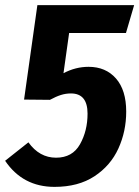

<svg xmlns="http://www.w3.org/2000/svg" viewBox="-35 -713 544 750"><path d="M-15 -85 76 -157Q119 -97 184 -97Q248 -97 277.5 -149.5Q307 -202 307 -269Q307 -348 242 -348Q222 -348 203 -342Q184 -336 160 -323L59 -324L111 -693H489L457 -584H235L213 -427Q260 -452 311 -452Q378 -452 418 -406.5Q458 -361 458 -277Q458 -200 427.5 -133Q397 -66 334 -24.5Q271 17 178 17Q54 17 -15 -85Z"/></svg>

Font: Fira Sans Condensed
Style: Bold Italic
Weight: 700
Width: 3
Italic angle: -8°
Designer: Carrois Corporate & Edenspiekermann AG
Foundry: Carrois Corporate GbR & Edenspiekermann AG
Version: Version 4.203